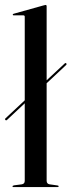

<svg xmlns="http://www.w3.org/2000/svg" viewBox="-27 -756 289 776"><path d="M-5.5 -271.5Q-8 -275 -5 -277.5L73 -350.5V-688.5Q73 -694 67 -694H28Q24.5 -694 24.5 -697Q24.5 -699.5 28.5 -700.5L148.5 -734Q154.5 -736 157 -736Q161.5 -736 161.5 -730.5V-431.5L234.5 -499.5Q238 -503 241 -499.5Q243.5 -496.5 240.5 -493.5L161.5 -419.5V-25.5Q161.5 -13 173.5 -11L205 -6.5Q210 -6 210 -3Q210 0 206 0H26.5Q23.5 0 23.5 -3Q23.5 -5.5 30 -7L61 -11Q73 -13 73 -25V-338.5L1 -271Q-2.5 -268 -5.5 -271.5Z"/></svg>

Font: Fraunces 144pt S000
Style: Regular
Weight: 400
Version: Version 1.000; ttfautohint (v1.8.3)